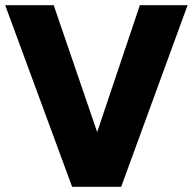

<svg xmlns="http://www.w3.org/2000/svg" viewBox="-24 -720 743 740"><path d="M254 0 -4 -700H183L350.5 -211L515 -700H699L443 0Z"/></svg>

Font: Geologica Thin Roman
Style: Bold
Weight: 700
Version: Version 1.010;gftools[0.9.28]